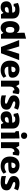

<svg xmlns="http://www.w3.org/2000/svg" viewBox="2476 -3313 847 5839"><g transform="rotate(90 2899.5 -393.5)"><path d="M415 0H543V-363C543 -489 454 -563 295 -563C213 -563 142 -550 70 -515L98 -386H170L189 -424C214 -432 234 -435 263 -435C314 -435 362 -412 362 -360V-342L262 -339C105 -334 20 -278 20 -169C20 -56 84 10 198 10C270 10 320 -9 370 -73H374ZM263 -117C220 -117 195 -130 195 -172C195 -212 234 -232 309 -235L363 -237V-204C363 -157 317 -117 263 -117Z M822 10C887 10 943 -17 976 -70H983L1024 0H1156V-763L976 -717V-612C976 -568 979 -525 985 -482H981C943 -541 891 -563 829 -563C703 -563 622 -456 622 -276C622 -124 686 10 822 10ZM888 -147C835 -147 798 -189 798 -275C798 -362 830 -406 887 -406C942 -406 976 -375 976 -281V-266C974 -186 947 -147 888 -147Z M1198 -553 1409 0H1598L1809 -553H1615L1512 -225C1506 -205 1503 -187 1503 -170H1500C1500 -188 1494 -215 1491 -226L1392 -553Z M2115 10C2203 10 2280 -15 2346 -79L2299 -164C2247 -130 2205 -109 2138 -109C2044 -109 2010 -159 2008 -221H2070C2296 -221 2343 -248 2343 -352C2343 -472 2242 -563 2091 -563C1922 -563 1824 -451 1824 -273C1824 -92 1931 10 2115 10ZM2007 -317C2007 -388 2041 -442 2100 -442C2146 -442 2175 -411 2175 -375C2175 -333 2160 -317 2082 -317Z M2434 -553V0H2614V-272C2614 -349 2645 -409 2723 -409L2738 -360H2815L2843 -535C2821 -550 2791 -561 2749 -561C2682 -561 2636 -523 2604 -465H2595L2545 -553Z M3068 10C3232 10 3315 -46 3315 -170C3315 -269 3258 -299 3164 -334C3128 -348 3104 -357 3079 -372C3068 -379 3062 -389 3062 -400C3062 -424 3081 -435 3127 -435C3160 -435 3200 -427 3267 -400L3317 -515C3243 -549 3177 -563 3099 -563C2963 -563 2880 -493 2880 -393C2880 -288 2945 -259 3017 -228C3074 -204 3135 -185 3135 -155C3135 -133 3114 -121 3064 -121C3017 -121 2939 -133 2881 -154V-21C2940 1 3004 10 3068 10Z M3761 0H3889V-363C3889 -489 3800 -563 3641 -563C3559 -563 3488 -550 3416 -515L3444 -386H3516L3535 -424C3560 -432 3580 -435 3609 -435C3660 -435 3708 -412 3708 -360V-342L3608 -339C3451 -334 3366 -278 3366 -169C3366 -56 3430 10 3544 10C3616 10 3666 -9 3716 -73H3720ZM3609 -117C3566 -117 3541 -130 3541 -172C3541 -212 3580 -232 3655 -235L3709 -237V-204C3709 -157 3663 -117 3609 -117Z M4195 0 4191 -563 3968 -543V-451L4012 -423V0ZM4106 -608C4164 -608 4205 -646 4205 -702C4205 -758 4167 -797 4106 -797C4045 -797 4008 -759 4008 -702C4008 -646 4049 -608 4106 -608Z M4304 -553V0H4484V-272C4484 -349 4515 -409 4593 -409L4608 -360H4685L4713 -535C4691 -550 4661 -561 4619 -561C4552 -561 4506 -523 4474 -465H4465L4415 -553Z M5031 10C5119 10 5196 -15 5262 -79L5215 -164C5163 -130 5121 -109 5054 -109C4960 -109 4926 -159 4924 -221H4986C5212 -221 5259 -248 5259 -352C5259 -472 5158 -563 5007 -563C4838 -563 4740 -451 4740 -273C4740 -92 4847 10 5031 10ZM4923 -317C4923 -388 4957 -442 5016 -442C5062 -442 5091 -411 5091 -375C5091 -333 5076 -317 4998 -317Z M5521 10C5685 10 5768 -46 5768 -170C5768 -269 5711 -299 5617 -334C5581 -348 5557 -357 5532 -372C5521 -379 5515 -389 5515 -400C5515 -424 5534 -435 5580 -435C5613 -435 5653 -427 5720 -400L5770 -515C5696 -549 5630 -563 5552 -563C5416 -563 5333 -493 5333 -393C5333 -288 5398 -259 5470 -228C5527 -204 5588 -185 5588 -155C5588 -133 5567 -121 5517 -121C5470 -121 5392 -133 5334 -154V-21C5393 1 5457 10 5521 10Z"/></g></svg>

Font: Frost ExtraBold
Style: Regular
Weight: 800
Designer: Lee Frost
Foundry: Lee Frost for Ice Communication Norge AS
Version: Version 2.011;hotconv 1.0.107;makeotfexe 2.5.65593